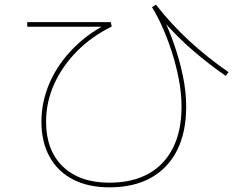

<svg xmlns="http://www.w3.org/2000/svg" viewBox="-20 -763 1040 825"><path d="M450 42Q359 42 293.5 8Q228 -26 193 -89.5Q158 -153 158 -240Q158 -321 189 -397Q220 -473 278 -537.5Q336 -602 416 -648H97V-668H456L460 -649Q373 -606 310 -542Q247 -478 212.5 -401Q178 -324 178 -240Q178 -117 250 -47.5Q322 22 450 22Q549 22 618 -16.5Q687 -55 723.5 -128Q760 -201 760 -304Q760 -363 748 -424.5Q736 -486 717 -544Q698 -602 676 -650.5Q654 -699 633 -732L650 -743Q775 -582 962 -453L950 -437Q880 -485 809 -546Q738 -607 672 -684L680 -689Q706 -636 728.5 -571.5Q751 -507 765.5 -438.5Q780 -370 780 -304Q780 -195 741 -117.5Q702 -40 628.5 1Q555 42 450 42Z"/></svg>

Font: Murecho Thin
Style: Regular
Weight: 100
Designer: Neil Summerour
Foundry: Positype
Version: Version 1.010